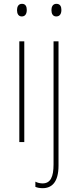

<svg xmlns="http://www.w3.org/2000/svg" viewBox="-20 -743 408 1004"><path d="M95 -723C75 -723 69 -706 69 -690C69 -672 76 -657 94 -657C112 -657 120 -671 120 -691C120 -707 115 -723 95 -723ZM249 -690C249 -672 256 -657 274 -657C293 -657 301 -671 301 -691C301 -707 296 -723 275 -723C255 -723 249 -706 249 -690ZM107 -527H81V0H107ZM203 241C250 241 286 211 286 123V-527H260V117C260 182 244 216 203 216C190 216 176 213 165 207V234C174 238 186 241 203 241Z"/></svg>

Font: Noto Sans Condensed Thin
Style: Regular
Weight: 100
Width: 3
Designer: Monotype Design Team
Foundry: Monotype Imaging Inc.
Version: Version 2.013